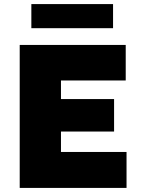

<svg xmlns="http://www.w3.org/2000/svg" viewBox="-20 -920 690 940"><path d="M76.5 0V-700H595.5V-526H278.5V-435H538.5V-276H278.5V-176H599.5V0ZM133.5 -782V-900H533.5V-782Z"/></svg>

Font: Geologica Roman Black
Style: Regular
Weight: 900
Designer: Sindre Bremnes, Frode Helland
Foundry: Monokrom Skriftforlag AS
Version: Version 1.010;gftools[0.9.28]